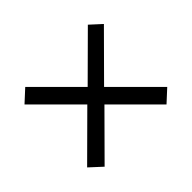

<svg xmlns="http://www.w3.org/2000/svg" viewBox="-107 -630 761 761"><g transform="rotate(45 273.0 -250.0)"><path d="M94 -474 271 -298 448 -475 495 -424 321 -250 496 -76 449 -25 273 -202 97 -26 50 -77 225 -252 51 -427Z"/></g></svg>

Font: Fivo Sans Modern
Style: Regular
Weight: 400
Designer: Alexander Slobzheninov
Foundry: Alexander Slobzheninov
Version: 1.0